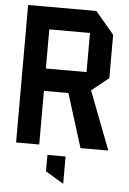

<svg xmlns="http://www.w3.org/2000/svg" viewBox="-60 -757 667 992"><g transform="rotate(5 273.5 -261.0)"><path d="M45 0V-713H165V0ZM379 0 292 -278 387 -355 523 -1V0ZM165 -278V-394H376V-278ZM376 -278V-597H496V-373L377 -278ZM165 -597V-713H399L496 -598V-597ZM305 191 212 135V50H306V191Z"/></g></svg>

Font: Foldit Medium
Style: Regular
Weight: 500
Version: Version 1.003